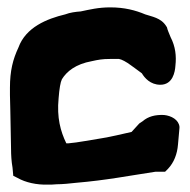

<svg xmlns="http://www.w3.org/2000/svg" viewBox="-20 -504 515 521"><path d="M7 -246 8 -204 10 -99C10 -84 11 -66 14 -49L16 -27L28 -21C49 -9 79 -2 111 -3H119L134 -4C149 -4 170 -6 187 -8C269 -15 329 -27 402 -38H428L436 -46C452 -63 461 -86 463 -112L467 -157V-160C465 -179 445 -190 425 -192C401 -193 382 -188 367 -175L358 -169L337 -146C306 -139 286 -134 257 -129C230 -125 191 -117 165 -115H160C144 -148 134 -185 139 -237C141 -263 144 -281 148 -289C161 -310 185 -330 229 -338C247 -342 258 -344 278 -344H303C310 -343 323 -336 335 -327C343 -321 356 -312 365 -305C372 -293 388 -274 415 -274C449 -274 455 -309 456 -326C459 -352 456 -378 443 -403C438 -416 435 -421 433 -430L431 -433C417 -456 391 -459 374 -465C348 -476 318 -484 279 -484C247 -484 223 -478 199 -473C185 -472 170 -470 157 -465C107 -453 50 -430 30 -375C15 -343 7 -312 7 -266Z"/></svg>

Font: Vapor
Style: Blk
Weight: 900
Foundry: Cannot Into Space Fonts
Version: Version 0.179